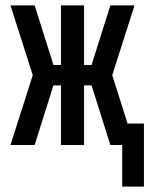

<svg xmlns="http://www.w3.org/2000/svg" viewBox="-20 -540 556 715"><path d="M435 155V0H391L321 -222H293V0H207V-222H179L109 0H19L102 -260L19 -520H109L179 -298H207V-520H293V-298H321L391 -520H481L398 -260L455 -80H516V155Z"/></svg>

Font: Iosevka SS18 Medium
Style: Regular
Weight: 500
Monospace: yes
Designer: Belleve Invis
Foundry: Belleve Invis
Version: Version 25.1.1; ttfautohint (v1.8.4)